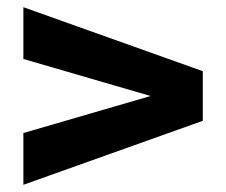

<svg xmlns="http://www.w3.org/2000/svg" viewBox="-20 -607 629 534"><path d="M544 -271 45 -93V-237L399 -340L45 -443V-587L544 -409Z"/></svg>

Font: Hind Vadodara
Style: Bold
Weight: 700
Designer: Hitesh Malaviya
Foundry: Indian Type Foundry
Version: Version 0.702;PS 1.0;hotconv 1.0.81;makeotf.lib2.5.63406